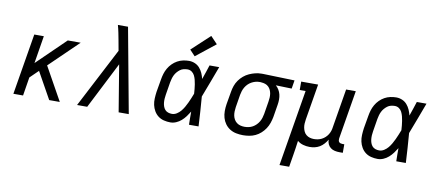

<svg xmlns="http://www.w3.org/2000/svg" viewBox="-81 -1109 3763 1642"><g transform="rotate(10 1800.0 -288.0)"><path d="M57 0 145 -530H228L189 -290L436 -530H548L299 -289L460 0H368L243 -224L239 -231L167 -161L141 0Z M610 0 879 -518 863 -606Q857 -638 850.5 -670.5Q844 -703 835 -735H923L1059 0H971L904 -405L698 0Z M1421 8Q1392 8 1364 1Q1336 -6 1314.5 -22.5Q1293 -39 1279 -63Q1265 -87 1259 -114.5Q1253 -142 1254.5 -171.5Q1256 -201 1260 -230L1279 -340Q1283 -365 1290.5 -390Q1298 -415 1311.5 -438.5Q1325 -462 1344.5 -481.5Q1364 -501 1387.5 -514Q1411 -527 1437 -532.5Q1463 -538 1488 -538Q1515 -538 1539.5 -527.5Q1564 -517 1581 -497.5Q1598 -478 1608.5 -454Q1619 -430 1625 -405Q1636 -436 1646.5 -467.5Q1657 -499 1667 -530H1751Q1725 -462 1700 -393.5Q1675 -325 1648 -257Q1654 -193 1657.5 -128.5Q1661 -64 1665 0H1582Q1581 -29 1581 -57.5Q1581 -86 1581 -114Q1567 -91 1551 -69.5Q1535 -48 1515 -30.5Q1495 -13 1470.5 -2.5Q1446 8 1421 8ZM1421 -66Q1443 -66 1463 -78.5Q1483 -91 1497.5 -108.5Q1512 -126 1523.5 -146Q1535 -166 1544.5 -186.5Q1554 -207 1562.5 -227.5Q1571 -248 1579 -269Q1578 -289 1576 -309Q1574 -329 1571 -348.5Q1568 -368 1563 -387.5Q1558 -407 1549.5 -424Q1541 -441 1525 -452.5Q1509 -464 1488 -464Q1472 -464 1455 -460Q1438 -456 1424 -445.5Q1410 -435 1398.5 -421.5Q1387 -408 1379.5 -392.5Q1372 -377 1367.5 -360.5Q1363 -344 1360 -328L1342 -218Q1339 -201 1338 -183.5Q1337 -166 1338.5 -149.5Q1340 -133 1345.5 -117Q1351 -101 1361.5 -89Q1372 -77 1388 -71.5Q1404 -66 1421 -66ZM1528 -585 1481 -635 1638 -781 1697 -719Z M2052 8Q2021 8 1991.5 2Q1962 -4 1937.5 -19.5Q1913 -35 1896 -58.5Q1879 -82 1871 -110Q1863 -138 1863 -168.5Q1863 -199 1868 -230L1887 -340Q1891 -366 1900 -392Q1909 -418 1925.5 -441.5Q1942 -465 1964 -483.5Q1986 -502 2011.5 -513.5Q2037 -525 2063.5 -531.5Q2090 -538 2117 -538Q2121 -538 2125 -538Q2129 -538 2133 -538L2405 -530L2393 -457L2255 -461Q2271 -447 2282 -428.5Q2293 -410 2298 -389.5Q2303 -369 2303 -346Q2303 -323 2299 -300L2281 -190Q2276 -164 2267 -137.5Q2258 -111 2242.5 -87.5Q2227 -64 2205.5 -44.5Q2184 -25 2158.5 -13Q2133 -1 2105.5 3.5Q2078 8 2052 8ZM2053 -65Q2071 -65 2089 -69Q2107 -73 2123 -82Q2139 -91 2152.5 -104.5Q2166 -118 2175.5 -134Q2185 -150 2190.5 -167.5Q2196 -185 2199 -202L2217 -312Q2220 -330 2221 -347.5Q2222 -365 2219.5 -381.5Q2217 -398 2210 -413.5Q2203 -429 2191 -440.5Q2179 -452 2163 -457.5Q2147 -463 2130 -464L2121 -465Q2118 -465 2116 -465Q2114 -465 2112 -465Q2094 -465 2076.5 -460Q2059 -455 2043 -446Q2027 -437 2014 -424Q2001 -411 1991.5 -395Q1982 -379 1976.5 -362Q1971 -345 1968 -328L1950 -218Q1947 -199 1946.5 -180Q1946 -161 1949.5 -143.5Q1953 -126 1962 -110.5Q1971 -95 1985 -84.5Q1999 -74 2016.5 -69.5Q2034 -65 2053 -65Z M2404 205 2514 -457H2463V-530H2610L2558 -218Q2555 -199 2554 -181Q2553 -163 2556.5 -145.5Q2560 -128 2567.5 -112.5Q2575 -97 2588.5 -86Q2602 -75 2619 -70Q2636 -65 2655 -65Q2672 -65 2689 -68.5Q2706 -72 2722 -80Q2738 -88 2751.5 -100.5Q2765 -113 2774.5 -128Q2784 -143 2789.5 -159.5Q2795 -176 2797 -193L2853 -530H2937L2867 -108Q2866 -99 2867 -91Q2868 -83 2873 -77Q2878 -71 2886 -68.5Q2894 -66 2902 -66H2919V8H2890Q2869 8 2848.5 3.5Q2828 -1 2812.5 -13Q2797 -25 2788.5 -43.5Q2780 -62 2781 -82Q2769 -62 2753 -44Q2737 -26 2717 -14Q2697 -2 2674.5 3Q2652 8 2630 8Q2601 8 2573 0Q2545 -8 2524 -26Q2520 6 2515 38Q2510 70 2505 102L2488 205Z M3221 8Q3192 8 3164 1Q3136 -6 3114.5 -22.5Q3093 -39 3079 -63Q3065 -87 3059 -114.5Q3053 -142 3054.5 -171.5Q3056 -201 3060 -230L3079 -340Q3083 -365 3090.5 -390Q3098 -415 3111.5 -438.5Q3125 -462 3144.5 -481.5Q3164 -501 3187.5 -514Q3211 -527 3237 -532.5Q3263 -538 3288 -538Q3315 -538 3339.5 -527.5Q3364 -517 3381 -497.5Q3398 -478 3408.5 -454Q3419 -430 3425 -405Q3436 -436 3446.5 -467.5Q3457 -499 3467 -530H3551Q3525 -462 3500 -393.5Q3475 -325 3448 -257Q3454 -193 3457.5 -128.5Q3461 -64 3465 0H3382Q3381 -29 3381 -57.5Q3381 -86 3381 -114Q3367 -91 3351 -69.5Q3335 -48 3315 -30.5Q3295 -13 3270.5 -2.5Q3246 8 3221 8ZM3221 -66Q3243 -66 3263 -78.5Q3283 -91 3297.5 -108.5Q3312 -126 3323.5 -146Q3335 -166 3344.5 -186.5Q3354 -207 3362.5 -227.5Q3371 -248 3379 -269Q3378 -289 3376 -309Q3374 -329 3371 -348.5Q3368 -368 3363 -387.5Q3358 -407 3349.5 -424Q3341 -441 3325 -452.5Q3309 -464 3288 -464Q3272 -464 3255 -460Q3238 -456 3224 -445.5Q3210 -435 3198.5 -421.5Q3187 -408 3179.5 -392.5Q3172 -377 3167.5 -360.5Q3163 -344 3160 -328L3142 -218Q3139 -201 3138 -183.5Q3137 -166 3138.5 -149.5Q3140 -133 3145.5 -117Q3151 -101 3161.5 -89Q3172 -77 3188 -71.5Q3204 -66 3221 -66Z"/></g></svg>

Font: Iosevka Slab Extended
Style: Italic
Weight: 400
Width: 7
Italic angle: -9°
Monospace: yes
Designer: Belleve Invis
Foundry: Belleve Invis
Version: Version 11.1.0; ttfautohint (v1.8.3)